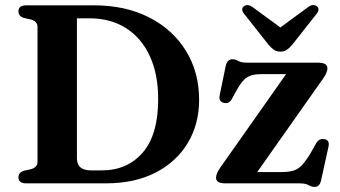

<svg xmlns="http://www.w3.org/2000/svg" viewBox="-20 -721 1336 755"><path d="M52.5 -23.5Q52.5 -43 74 -49.5L102.5 -56Q127.5 -63 127.5 -85V-615Q127.5 -637 102.5 -644L74 -650.5Q52.5 -657 52.5 -676.5Q52.5 -700 83.5 -700H349.5Q473.5 -700 566.5 -652.5Q659.5 -605 711.2 -521Q763 -437 763 -328.5Q763 -234 719 -159.8Q675 -85.5 592.8 -42.8Q510.5 0 395.5 0H83.5Q52.5 0 52.5 -23.5ZM380 -51Q480.5 -51 541.2 -121Q602 -191 602 -331.5Q602 -429 569.2 -500.2Q536.5 -571.5 475.8 -610.2Q415 -649 331.5 -649H282.5V-98Q282.5 -51 338 -51ZM1250.5 -412 991.5 -44.5H1089Q1117 -44.5 1135.2 -50.5Q1153.5 -56.5 1168.5 -72.8Q1183.5 -89 1202 -120L1223 -157.5Q1235 -177.5 1255 -174Q1277 -170.5 1272 -145.5L1242.5 -11.5Q1237 14 1217 14Q1205.5 14 1193.5 7Q1181.5 0 1157.5 0H867.5Q846.5 0 838 -5.8Q829.5 -11.5 829.5 -22.5Q829.5 -38 846.5 -62.5L1105 -429.5H1007.5Q971.5 -429.5 951.8 -417.2Q932 -405 911 -367L891.5 -331.5Q880.5 -311.5 860.5 -316.5Q838.5 -321.5 844 -347L867.5 -461.5Q873.5 -488 894 -488Q905.5 -488 917 -481.2Q928.5 -474.5 952.5 -474.5H1229Q1250.5 -474.5 1259 -468.8Q1267.5 -463 1267.5 -452Q1267.5 -436.5 1250.5 -412ZM1129 -545Q1118 -532 1107.8 -525Q1097.5 -518 1083 -518Q1068 -518 1057.5 -525Q1047 -532 1036 -545L940.5 -666Q932.5 -675.5 932.5 -683.5Q932.5 -691.5 938 -695.5Q953 -707.5 973.5 -693L1082.5 -613L1191.5 -693Q1212 -708 1227 -695.5Q1232 -691.5 1232.2 -683.5Q1232.5 -675.5 1224.5 -666Z"/></svg>

Font: Fraunces 9pt SemiBold
Style: Regular
Weight: 600
Version: Version 1.000;[b76b70a41]